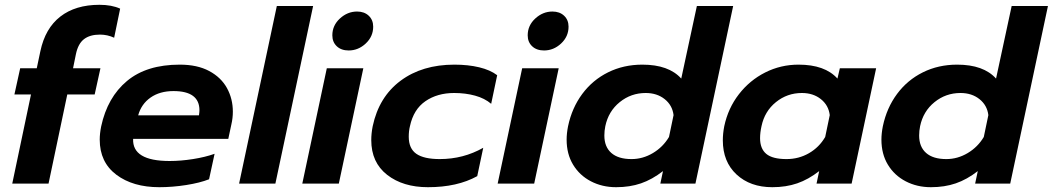

<svg xmlns="http://www.w3.org/2000/svg" viewBox="-20 -764 4381 799"><path d="M109 -371H40L64 -480H133L148 -551Q168 -646 231 -695Q294 -744 394 -744Q445 -744 480 -728L455 -607Q427 -620 396 -620Q354 -620 329.5 -601Q305 -582 296 -539L284 -480H398L374 -371H260L182 0H31Z M395 -183Q395 -208 401 -238Q427 -359 508.5 -427Q590 -495 728 -495Q801 -495 850.5 -468.5Q900 -442 924.5 -397.5Q949 -353 949 -299Q949 -273 943 -247L930 -186H534Q530 -94 686 -94Q732 -94 783 -102Q834 -110 873 -124L850 -18Q812 -3 755 6Q698 15 643 15Q533 15 464 -37Q395 -89 395 -183ZM808 -284Q810 -298 810 -305Q810 -385 702 -385Q645 -385 606.5 -358Q568 -331 555 -284Z M1132 -739H1283L1126 0H975Z M1363 -617Q1363 -658 1394.5 -687Q1426 -716 1466 -716Q1496 -716 1514.5 -698.5Q1533 -681 1533 -653Q1533 -612 1502 -583Q1471 -554 1431 -554Q1400 -554 1381.5 -571.5Q1363 -589 1363 -617ZM1340 -480H1492L1390 0H1238Z M1525 -181Q1525 -209 1531 -239Q1557 -361 1647 -428Q1737 -495 1871 -495Q1928 -495 1974 -484Q2020 -473 2049 -451L2024 -332Q1997 -355 1957 -366Q1917 -377 1870 -377Q1800 -377 1750.5 -343Q1701 -309 1686 -239Q1681 -219 1681 -195Q1681 -146 1712.5 -124Q1744 -102 1810 -102Q1908 -102 1991 -149L1966 -31Q1883 15 1761 15Q1657 15 1591 -36.5Q1525 -88 1525 -181Z M2176 -617Q2176 -658 2207.5 -687Q2239 -716 2279 -716Q2309 -716 2327.5 -698.5Q2346 -681 2346 -653Q2346 -612 2315 -583Q2284 -554 2244 -554Q2213 -554 2194.5 -571.5Q2176 -589 2176 -617ZM2153 -480H2305L2203 0H2051Z M2338 -183Q2338 -209 2344 -239Q2360 -315 2403 -373Q2446 -431 2510.5 -463Q2575 -495 2653 -495Q2763 -495 2815 -437L2880 -739H3031L2874 0H2728L2739 -52Q2694 -17 2647.5 -1Q2601 15 2544 15Q2486 15 2439 -9.5Q2392 -34 2365 -78.5Q2338 -123 2338 -183ZM2764 -194 2783 -285Q2778 -326 2746 -351.5Q2714 -377 2667 -377Q2606 -377 2559 -339Q2512 -301 2499 -239Q2495 -220 2495 -200Q2495 -153 2524 -127.5Q2553 -102 2608 -102Q2655 -102 2697 -127Q2739 -152 2764 -194Z M2988 -180Q2988 -208 2994 -239Q3010 -314 3055 -372Q3100 -430 3164.5 -462.5Q3229 -495 3303 -495Q3413 -495 3465 -437L3475 -480H3626L3524 0H3378L3389 -52Q3344 -17 3297.5 -1Q3251 15 3194 15Q3102 15 3045 -38Q2988 -91 2988 -180ZM3414 -194 3433 -285Q3428 -326 3396 -351.5Q3364 -377 3317 -377Q3256 -377 3209 -339Q3162 -301 3149 -239Q3143 -212 3143 -189Q3143 -145 3169 -123.5Q3195 -102 3253 -102Q3304 -102 3346.5 -126.5Q3389 -151 3414 -194Z M3648 -183Q3648 -209 3654 -239Q3670 -315 3713 -373Q3756 -431 3820.5 -463Q3885 -495 3963 -495Q4073 -495 4125 -437L4190 -739H4341L4184 0H4038L4049 -52Q4004 -17 3957.5 -1Q3911 15 3854 15Q3796 15 3749 -9.5Q3702 -34 3675 -78.5Q3648 -123 3648 -183ZM4074 -194 4093 -285Q4088 -326 4056 -351.5Q4024 -377 3977 -377Q3916 -377 3869 -339Q3822 -301 3809 -239Q3805 -220 3805 -200Q3805 -153 3834 -127.5Q3863 -102 3918 -102Q3965 -102 4007 -127Q4049 -152 4074 -194Z"/></svg>

Font: Prompt Semibold
Style: Italic
Weight: 600
Italic angle: -12°
Designer: Katatrad Team
Foundry: CadsonDemak
Version: Version 1.000